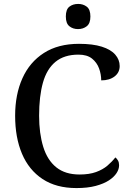

<svg xmlns="http://www.w3.org/2000/svg" viewBox="-20 -947 664 977"><path d="M369 10Q266 10 196.5 -36Q127 -82 92 -164.5Q57 -247 57 -358Q57 -466 94 -548.5Q131 -631 203.5 -677.5Q276 -724 382 -724Q452 -724 498 -709.5Q544 -695 566.5 -669Q589 -643 589 -611Q589 -578 563 -558Q537 -538 495 -538Q495 -569 484 -599Q473 -629 448 -649Q423 -669 379 -669Q307 -669 262.5 -632.5Q218 -596 198.5 -526.5Q179 -457 179 -358Q179 -268 200 -200Q221 -132 266.5 -95.5Q312 -59 385 -59Q434 -59 468.5 -71.5Q503 -84 526.5 -104Q550 -124 567 -146Q575 -140 580.5 -130Q586 -120 586 -106Q586 -86 573 -66Q560 -46 534 -29Q508 -12 467 -1Q426 10 369 10ZM377 -799Q351 -799 333 -813.5Q315 -828 315 -863Q315 -899 333 -913Q351 -927 378 -927Q403 -927 421.5 -913Q440 -899 440 -863Q440 -828 421.5 -813.5Q403 -799 377 -799Z"/></svg>

Font: ET Text
Style: Regular
Weight: 470
Designer: Monotype Design Team
Foundry: Monotype Imaging Inc.
Version: Version 2.009